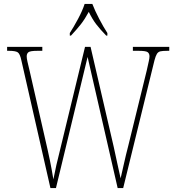

<svg xmlns="http://www.w3.org/2000/svg" viewBox="-20 -951 891 971"><path d="M88 -646Q81 -679 69.5 -686.5Q58 -694 25 -694H16V-714H194V-694H170Q133 -694 124 -687Q115 -680 115 -666Q115 -656 119 -638.5Q123 -621 130 -592L221 -193Q228 -162 232.5 -139.5Q237 -117 241 -95.5Q245 -74 250 -44Q258 -85 265.5 -118Q273 -151 283 -190L410 -714H438L555 -209Q565 -162 573.5 -123.5Q582 -85 590 -49Q597 -79 607 -124Q617 -169 628 -211L722 -594Q728 -622 732 -639Q736 -656 736 -666Q736 -680 727 -687Q718 -694 681 -694H652V-714H836V-694H826Q803 -694 791.5 -691.5Q780 -689 773.5 -678.5Q767 -668 761 -645L603 0H575L423 -663L263 0H235ZM333 -784Q352 -813 374.5 -855Q397 -897 408 -931H447Q460 -897 482 -855Q504 -813 523 -784V-771H517Q486 -803 466.5 -828.5Q447 -854 429 -891Q409 -854 389 -828.5Q369 -803 339 -771H333Z"/></svg>

Font: Noto Serif Tamil Condensed Thin
Style: Italic
Weight: 100
Width: 3
Italic angle: -12°
Designer: Indian Type Foundry, Tom Grace, and the Monotype Design Team
Foundry: Monotype Imaging Inc.
Version: Version 2.003; ttfautohint (v1.8.4.7-5d5b)